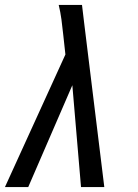

<svg xmlns="http://www.w3.org/2000/svg" viewBox="-36 -755 556 775"><path d="M-16 0 228 -535 219 -617Q216 -647 212 -676.5Q208 -706 201 -735H295L304 -660L385 0H291L256 -411L78 0Z"/></svg>

Font: Iosevka Medium Oblique
Style: Regular
Weight: 500
Italic angle: -9°
Monospace: yes
Designer: Belleve Invis
Foundry: Belleve Invis
Version: Version 32.5.0; ttfautohint (v1.8.4)